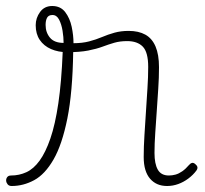

<svg xmlns="http://www.w3.org/2000/svg" viewBox="-94 -603 682 640"><path d="M-55 17Q-64 17 -68.5 11.5Q-73 6 -73.5 -0.5Q-74 -7 -70 -12.5Q-66 -18 -57 -18Q-30 -18 -6 -29Q18 -40 38 -67.5Q58 -95 74 -141.5Q90 -188 100.5 -259Q111 -330 115 -430H150Q148 -295 130.5 -208Q113 -121 84.5 -71.5Q56 -22 20 -2.5Q-16 17 -55 17ZM463 17Q445 17 431 11Q417 5 406.5 -7Q396 -19 390.5 -37Q385 -55 385 -80Q385 -114 387.5 -152.5Q390 -191 392.5 -230.5Q395 -270 397.5 -308.5Q400 -347 400 -380Q400 -429 382 -447.5Q364 -466 330 -466Q306 -466 287 -460.5Q268 -455 248 -447.5Q228 -440 200 -434.5Q172 -429 130 -429Q100 -429 76 -439.5Q52 -450 38.5 -470Q25 -490 25 -519Q25 -543 39.5 -563Q54 -583 80 -583Q108 -583 123.5 -562.5Q139 -542 145 -513.5Q151 -485 151 -459Q180 -459 203 -465Q226 -471 246 -479.5Q266 -488 287.5 -494Q309 -500 335 -500Q368 -500 390.5 -487.5Q413 -475 424.5 -448Q436 -421 436 -379Q436 -344 433.5 -307Q431 -270 428.5 -232.5Q426 -195 423.5 -159.5Q421 -124 421 -93Q421 -57 432 -37.5Q443 -18 469 -18Q480 -18 491 -21Q502 -24 513.5 -32Q525 -40 536 -53Q541 -59 546.5 -60Q552 -61 558 -55Q563 -51 564 -46Q565 -41 561 -35Q550 -20 534 -8Q518 4 500 10.5Q482 17 463 17ZM118 -460Q118 -479 114.5 -500.5Q111 -522 103 -537.5Q95 -553 81 -553Q68 -553 63 -544Q58 -535 58 -520Q58 -495 72.5 -477.5Q87 -460 118 -460Z"/></svg>

Font: Playwrite BE WAL Thin
Style: Regular
Weight: 250
Version: Version 1.002